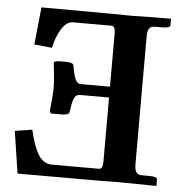

<svg xmlns="http://www.w3.org/2000/svg" viewBox="-49 -693 692 741"><g transform="rotate(5 297.0 -323.0)"><path d="M82 -647 66.9 -502 136.2 -495.1Q143.1 -533.7 162.8 -566.9Q182.6 -600.1 208 -600.1H357.9Q372.1 -600.1 372.1 -570.8V-365.2H258.8Q247.6 -365.2 241.2 -375.5Q234.9 -385.7 230 -405.8L224.1 -435.1Q222.2 -445.8 194.8 -445.8H172.9Q147.9 -445.8 147.9 -438Q155.8 -371.6 155.8 -344.2Q155.8 -310.5 148.9 -251L153.8 -242.2H194.8Q204.6 -242.2 211.9 -243.9Q219.2 -245.6 222.2 -247.8Q225.1 -250 225.1 -252L230 -283.2Q233.9 -303.7 240.2 -313.5Q246.6 -323.2 258.8 -323.2H372.1V-75.2Q372.1 -45.9 357.9 -45.9H175.8Q141.6 -45.9 121.6 -79.1Q101.6 -112.3 87.9 -173.8L21 -163.1L45.9 0H356.9Q369.1 0 395 -0.5Q420.9 -1 434.1 -1L584 1V-23.9Q584 -35.2 554.2 -35.2H524.9Q508.8 -35.2 502.4 -45.2Q496.1 -55.2 496.1 -75.2V-569.8Q496.1 -591.3 502.4 -601.1Q508.8 -610.8 524.9 -610.8H554.2Q584 -610.8 584 -622.1V-647Q518.1 -647 434.1 -645L356.9 -646Z"/></g></svg>

Font: Linux Libertine G
Style: Semibold
Weight: 600
Designer: Philipp H. Poll
Foundry: Philipp H. Poll
Version: Version 5.1.1